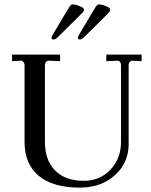

<svg xmlns="http://www.w3.org/2000/svg" viewBox="-20 -846 691 876"><path d="M218 -683Q294 -812 298 -817Q305 -826 311 -826Q328 -826 354 -813Q363 -809 363 -801Q363 -796 357 -789Q347 -778 239 -672Q233 -666 224 -666Q215 -666 215 -674Q215 -677 218 -683ZM338 -683Q414 -812 418 -817Q425 -826 431 -826Q448 -826 474 -813Q483 -809 483 -801Q483 -796 477 -789Q467 -778 359 -672Q353 -666 344 -666Q335 -666 335 -674Q335 -677 338 -683ZM35 -567V-597H254V-567L205 -569Q196 -570 190.5 -564Q185 -558 185 -549V-199Q185 -115 231.5 -68Q278 -21 362 -21Q435 -21 483.5 -71.5Q532 -122 532 -198V-548Q532 -558 527 -564Q522 -570 514 -569L465 -567V-597H626V-567L587 -569Q578 -570 572.5 -564Q567 -558 567 -549V-189Q567 -103 504 -46.5Q441 10 344 10Q222 10 157 -43.5Q92 -97 92 -199V-548Q92 -557 86.5 -563.5Q81 -570 73 -569Z"/></svg>

Font: Unna
Style: Regular
Weight: 400
Designer: Jorge de Buen U.
Foundry: Omnibus-Type
Version: Version 2.006;PS 002.006;hotconv 1.0.70;makeotf.lib2.5.58329